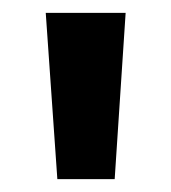

<svg xmlns="http://www.w3.org/2000/svg" viewBox="-20 -734 265 298"><path d="M175 -714 158 -456H69L51 -714Z"/></svg>

Font: Noto Sans Lao UI ExtCond SemBd
Style: Regular
Weight: 600
Width: 2
Designer: Monotype Design Team
Foundry: Monotype Imaging Inc.
Version: Version 2.000; ttfautohint (v1.8.4.7-5d5b)